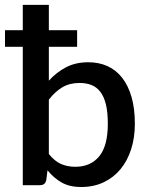

<svg xmlns="http://www.w3.org/2000/svg" viewBox="-28 -760 612 788"><path d="M172.5 -128Q195.5 -99 222 -87.2Q248.5 -75.5 281 -75.5Q343.5 -75.5 379 -118.2Q414.5 -161 414.5 -252Q414.5 -299 406.8 -331Q399 -363 384 -382.8Q369 -402.5 347.5 -411Q326 -419.5 298.5 -419.5Q257.5 -419.5 227.8 -401.8Q198 -384 172.5 -351ZM172.5 -429Q204 -463.5 243.2 -484Q282.5 -504.5 334.5 -504.5Q377.5 -504.5 412.8 -488.8Q448 -473 473 -441.2Q498 -409.5 511.8 -362.2Q525.5 -315 525.5 -252Q525.5 -195 510.2 -147.5Q495 -100 466.5 -65.5Q438 -31 397.2 -11.8Q356.5 7.5 305.5 7.5Q257.5 7.5 225 -11Q192.5 -29.5 167 -61L162 -21.5Q159.5 -10 153.2 -5Q147 0 135.5 0H65.5V-568H-7.5V-636H65.5V-740H172.5V-636H288.5V-568H172.5Z"/></svg>

Font: Lato 2
Style: Regular
Weight: 600
Designer: Lukasz Dziedzic with Adam Twardoch and Botio Nikoltchev
Foundry: tyPoland Lukasz Dziedzic
Version: Version 2.015; 2015-08-06; http://www.latofonts.com/